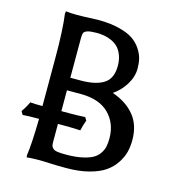

<svg xmlns="http://www.w3.org/2000/svg" viewBox="-101 -744 787 843"><g transform="rotate(15 293.0 -322.5)"><path d="M147 -651.9Q171.4 -651.9 198.7 -653.3Q226.1 -654.8 244.1 -654.8Q297.9 -654.8 338.4 -644.5Q378.9 -634.3 402.3 -618.4Q425.8 -602.5 440.4 -580.1Q455.1 -557.6 460 -537.1Q464.8 -516.6 464.8 -493.2Q464.8 -455.6 442.6 -419.7Q420.4 -383.8 387.2 -361.8Q450.7 -340.3 487.3 -296.4Q523.9 -252.4 523.9 -184.1Q523.9 -155.3 517.6 -129.6Q511.2 -104 493.9 -77.6Q476.6 -51.3 449.5 -32.5Q422.4 -13.7 377.9 -2Q333.5 9.8 275.9 9.8Q227.5 9.8 200.9 8.3Q174.3 6.8 147 6.8Q131.3 6.8 118.4 7.6Q105.5 8.3 100.6 8.8L95.2 9.8L94.2 -1Q102.1 -54.7 104 -168Q58.1 -168 29.8 -166L21 -181.2Q39.1 -207 47.9 -228Q65.4 -226.1 104 -226.1V-444.8Q104 -572.8 94.2 -644L96.2 -654.8Q112.8 -651.9 147 -651.9ZM189.9 -320.8V-226.1H231.9Q261.7 -226.1 297.9 -228L306.2 -213.9Q297.4 -190.4 292 -166Q265.6 -168 223.1 -168H189.9V-87.9Q189.9 -75.2 191.4 -69.3Q192.9 -63.5 199 -57.4Q205.1 -51.3 219 -49.1Q232.9 -46.9 256.8 -46.9Q298.8 -46.9 329.6 -53.2Q360.4 -59.6 378.4 -69.6Q396.5 -79.6 407.2 -95.5Q418 -111.3 421.4 -127.4Q424.8 -143.6 424.8 -165Q424.8 -233.4 380.9 -277.1Q336.9 -320.8 252.9 -320.8ZM189.9 -559.1V-377.9H237.8Q305.2 -377.9 341.6 -401.1Q377.9 -424.3 377.9 -481Q377.9 -508.8 369.9 -530Q361.8 -551.3 349.4 -564Q336.9 -576.7 319.6 -584.5Q302.2 -592.3 285.9 -595.2Q269.5 -598.1 251 -598.1Q223.1 -598.1 209.7 -593.8Q196.3 -589.4 193.1 -582Q189.9 -574.7 189.9 -559.1Z"/></g></svg>

Font: Linear Smooth Low Contrast
Style: Regular
Weight: 500
Designer: Philipp H. Poll, Flanker
Foundry: Philipp H. Poll, reworked by Flanker
Version: Version 1.010 | FøM Fix